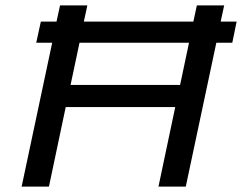

<svg xmlns="http://www.w3.org/2000/svg" viewBox="-20 -690 895 710"><path d="M202 -670 189 -610H131L114 -532H173L60 0H161L223 -294H628L566 0H667L780 -532H839L855 -610H796L809 -670H708L695 -610H290L303 -670ZM241 -376 274 -532H679L646 -376Z"/></svg>

Font: LT Wave
Style: Italic
Weight: 400
Designer: Daniel Lyons
Version: Version 2.5 (Glyphs App)